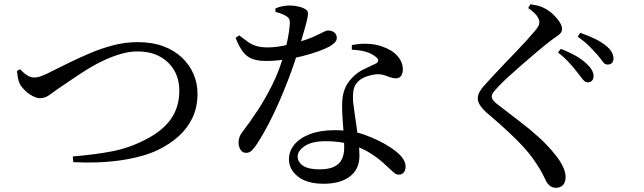

<svg xmlns="http://www.w3.org/2000/svg" viewBox="-20 -820 3040 907"><path d="M324 -81Q425 -89 508.5 -105Q592 -121 668 -161Q746 -200 786.5 -256.5Q827 -313 827 -392Q827 -446 803 -487.5Q779 -529 735 -553Q691 -577 629 -577Q592 -577 553.5 -566Q515 -555 477.5 -538Q440 -521 406.5 -501Q373 -481 345 -462Q317 -443 296 -429Q245 -395 219.5 -375.5Q194 -356 170 -356Q154 -356 134 -366.5Q114 -377 98 -392.5Q82 -408 74 -423Q67 -437 64.5 -453Q62 -469 60 -485L75 -493Q89 -477 106.5 -465.5Q124 -454 141 -454Q151 -454 160 -456Q169 -458 184 -464Q199 -470 222 -482Q260 -501 307 -524Q354 -547 407 -569.5Q460 -592 516.5 -606.5Q573 -621 630 -621Q699 -621 751.5 -601.5Q804 -582 840 -547.5Q876 -513 894.5 -469.5Q913 -426 913 -378Q913 -313 889 -263Q865 -213 823 -175.5Q781 -138 727 -112Q692 -95 646.5 -82.5Q601 -70 548.5 -62.5Q496 -55 440 -53Q384 -51 326 -54Z M1509 48Q1430 48 1387.5 14Q1345 -20 1345 -67Q1345 -106 1370.5 -137Q1396 -168 1444.5 -186.5Q1493 -205 1561 -205Q1646 -205 1710 -180.5Q1774 -156 1816 -129Q1855 -105 1875.5 -81Q1896 -57 1896 -34Q1896 -15 1887 -5Q1878 5 1864 5Q1853 5 1844.5 -1.5Q1836 -8 1826 -18Q1816 -28 1803 -39Q1771 -70 1730 -96Q1689 -122 1637 -137.5Q1585 -153 1519 -153Q1453 -153 1419.5 -130Q1386 -107 1386 -81Q1386 -55 1411 -37.5Q1436 -20 1489 -20Q1534 -20 1559.5 -33Q1585 -46 1595.5 -69Q1606 -92 1606 -122Q1606 -153 1603.5 -187.5Q1601 -222 1598.5 -256.5Q1596 -291 1596 -321Q1596 -365 1607 -395.5Q1618 -426 1642 -451Q1667 -478 1699 -493Q1731 -508 1756 -520Q1768 -527 1766.5 -536Q1765 -545 1753 -553Q1733 -569 1704.5 -576.5Q1676 -584 1642 -585V-607Q1681 -615 1719 -613Q1757 -611 1786 -600Q1833 -584 1858 -555Q1883 -526 1883 -492Q1883 -474 1875 -462Q1867 -450 1850 -450Q1836 -450 1823.5 -455Q1811 -460 1795 -465Q1779 -470 1756 -469Q1731 -466 1707 -457Q1683 -448 1668 -431Q1653 -415 1649.5 -391Q1646 -367 1648 -339Q1650 -321 1654.5 -289.5Q1659 -258 1664.5 -221Q1670 -184 1674 -148Q1678 -112 1678 -84Q1678 -21 1633 13.5Q1588 48 1509 48ZM1143 -98Q1125 -98 1116 -113Q1107 -128 1107 -145Q1107 -160 1111 -172Q1115 -184 1126 -198Q1160 -242 1196.5 -297.5Q1233 -353 1266.5 -420Q1300 -487 1321 -563Q1328 -588 1334.5 -615Q1341 -642 1344.5 -666Q1348 -690 1349 -708Q1350 -724 1345 -732Q1340 -740 1327 -747Q1316 -753 1303 -757.5Q1290 -762 1281 -764V-780Q1294 -786 1312 -790Q1330 -794 1347 -794Q1369 -794 1390.5 -789Q1412 -784 1425 -775Q1433 -770 1434.5 -761Q1436 -752 1432 -733Q1428 -714 1418.5 -681Q1409 -648 1393 -594Q1385 -568 1371.5 -527Q1358 -486 1339 -437Q1320 -388 1297.5 -336.5Q1275 -285 1249 -235Q1223 -185 1196 -143Q1183 -123 1171 -110.5Q1159 -98 1143 -98ZM1237 -532Q1198 -532 1171.5 -542Q1145 -552 1127 -576Q1109 -600 1093 -641L1110 -653Q1132 -636 1150 -623Q1168 -610 1190 -603Q1212 -596 1245 -596Q1268 -596 1292 -599.5Q1316 -603 1337 -608Q1358 -613 1371 -616Q1429 -632 1460 -646Q1491 -660 1506 -668Q1521 -676 1530 -676Q1547 -676 1559 -666.5Q1571 -657 1571 -641Q1571 -627 1559.5 -617Q1548 -607 1538 -601Q1518 -590 1483.5 -577.5Q1449 -565 1407 -554.5Q1365 -544 1321 -538Q1277 -532 1237 -532Z M2755 -431Q2744 -431 2733.5 -444.5Q2723 -458 2708 -477Q2693 -497 2671 -521.5Q2649 -546 2616 -572L2629 -589Q2669 -574 2699.5 -556.5Q2730 -539 2750 -520Q2784 -489 2784 -461Q2784 -447 2776.5 -439Q2769 -431 2755 -431ZM2605 67Q2590 67 2579.5 59Q2569 51 2562 40Q2554 25 2544.5 4.5Q2535 -16 2514 -47Q2481 -99 2423 -157Q2365 -215 2275 -291Q2257 -308 2247 -324Q2237 -340 2237 -356Q2237 -370 2244.5 -384Q2252 -398 2264 -412Q2280 -430 2304.5 -456.5Q2329 -483 2358.5 -514Q2388 -545 2417 -575Q2446 -605 2469.5 -631Q2493 -657 2506 -673Q2519 -688 2523.5 -697Q2528 -706 2528 -715Q2528 -729 2516 -745.5Q2504 -762 2475 -782L2486 -800Q2505 -797 2522 -793Q2539 -789 2554 -780Q2575 -769 2593.5 -751.5Q2612 -734 2623.5 -716Q2635 -698 2635 -684Q2635 -672 2628.5 -664Q2622 -656 2609 -647.5Q2596 -639 2578 -625Q2552 -605 2517.5 -576Q2483 -547 2447.5 -516Q2412 -485 2383 -458.5Q2354 -432 2339 -416Q2318 -394 2310.5 -383.5Q2303 -373 2303 -364Q2303 -354 2312 -343.5Q2321 -333 2338 -321Q2388 -282 2435.5 -246Q2483 -210 2525.5 -171.5Q2568 -133 2603 -89Q2626 -61 2639 -33.5Q2652 -6 2652 17Q2652 31 2647 42.5Q2642 54 2631.5 60.5Q2621 67 2605 67ZM2850 -515Q2837 -515 2827.5 -528.5Q2818 -542 2802 -561Q2785 -580 2764.5 -601Q2744 -622 2709 -647L2721 -665Q2802 -637 2840 -606Q2878 -577 2878 -543Q2878 -530 2870.5 -522.5Q2863 -515 2850 -515Z"/></svg>

Font: Noto Serif SC ExtraLight Medium
Style: Regular
Weight: 500
Version: Version 2.002-H1;hotconv 1.1.0;makeotfexe 2.6.0